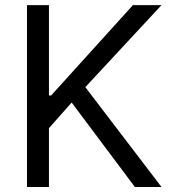

<svg xmlns="http://www.w3.org/2000/svg" viewBox="-20 -748 692 768"><path d="M87.9 0V-727.5H175.8V-366.2H184.6L511.7 -727.5H626L321.3 -399.4L626 0H519.5L266.6 -337.9L175.8 -235.4V0Z"/></svg>

Font: Inter
Style: Regular
Weight: 400
Designer: Rasmus Andersson
Foundry: rsms
Version: Version 4.000;git-8c9346024